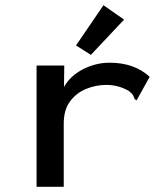

<svg xmlns="http://www.w3.org/2000/svg" viewBox="-20 -714 640 735"><path d="M120 -463H226L225 -381Q249 -424 298 -449Q347 -474 400 -474Q494 -474 553 -420L508 -339L503 -330L496 -334Q493 -342 489.5 -349Q486 -356 473 -366Q433 -389 387 -389Q348 -389 310.5 -374Q273 -359 248.5 -326.5Q224 -294 224 -241V1H120ZM328 -504 271 -540 376 -694 455 -639Z"/></svg>

Font: Inconsolata Expanded SemiBold
Style: Regular
Weight: 600
Width: 7
Monospace: yes
Designer: Raph Levien, Cyreal, Brenton Simpson
Foundry: Raph Levien, Cyreal, Google
Version: Version 3.001; ttfautohint (v1.8.2.53-6de2)